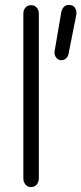

<svg xmlns="http://www.w3.org/2000/svg" viewBox="-20 -751 331 781"><path d="M106 10Q92 10 83.5 -0.5Q75 -11 75 -25V-696Q75 -710 83.5 -720Q92 -730 106 -730Q121 -730 129.5 -720Q138 -710 138 -696V-25Q138 -11 129.5 -0.5Q121 10 106 10ZM230 -506Q216 -506 208 -517.5Q200 -529 202 -542L229 -700Q232 -715 240 -723Q248 -731 260 -731Q279 -731 286 -717.5Q293 -704 290 -689L259 -533Q257 -521 248.5 -513.5Q240 -506 230 -506Z"/></svg>

Font: National Park Light
Style: Regular
Weight: 300
Designer: Andrea Herstowski, Ben Hoepner
Version: Version 1.009